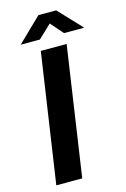

<svg xmlns="http://www.w3.org/2000/svg" viewBox="-136 -975 681 1037"><g transform="rotate(-15 205.0 -456.5)"><path d="M44.5 0 151.5 -723H296L189.5 0ZM55.5 -783.5 189 -913H288.5L410.5 -783.5H297.5L236.5 -853.5L162.5 -783.5Z"/></g></svg>

Font: Public Sans
Style: Bold Italic
Weight: 700
Italic angle: -8°
Designer: The Public Sans project authors (U.S. Web Design System). Libre Franklin designed by Pablo Impallari and Rodrigo Fuenzal
Version: Version 1.008; ttfautohint (v1.8.1) -l 8 -r 50 -G 200 -x 14 